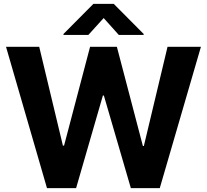

<svg xmlns="http://www.w3.org/2000/svg" viewBox="-20 -969 1066 989"><path d="M222 0H372L510 -477H515L654 0H803L1015 -728H843L721 -217H716L582 -728H444L310 -219H304L182 -728H11ZM307 -789H435L514 -876L592 -789H720V-794L566 -949H461L307 -794Z"/></svg>

Font: Wafeq
Style: Bold
Weight: 700
Designer: Rasmus Andersson & Azza Alameddine
Foundry: Google & TypeTogether
Version: Version 3.000;FEAKit 1.0